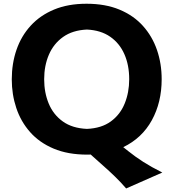

<svg xmlns="http://www.w3.org/2000/svg" viewBox="-20 -825 940 1042"><path d="M454.1 14.2Q348.1 14.2 270.8 -18.6Q193.4 -51.3 143.1 -108.4Q92.8 -165.5 68.4 -239Q43.9 -312.5 43.9 -394Q43.9 -480.5 69.6 -554.9Q95.2 -629.4 146.5 -685.5Q197.8 -741.7 273.7 -773.2Q349.6 -804.7 449.7 -804.7Q551.8 -804.7 628.2 -772.9Q704.6 -741.2 755.4 -684.8Q806.2 -628.4 831.8 -554.2Q857.4 -480 857.4 -395Q857.4 -269.5 804 -172.4Q750.5 -75.2 648.9 -26.4L675.3 -5.4Q714.4 25.9 757.8 53.7Q801.3 81.5 860.8 111.3L664.6 197.8Q636.7 165 604.7 134Q572.8 103 540.5 74.7L472.2 13.7Q463.4 14.2 454.1 14.2ZM451.7 -125.5Q530.8 -128.9 581.5 -166Q632.3 -203.1 656.7 -263.2Q681.2 -323.2 681.2 -395Q681.2 -471.7 655 -531Q628.9 -590.3 577.9 -625.7Q526.9 -661.1 451.7 -664.6Q374 -661.1 322.5 -624.5Q271 -587.9 245.4 -528.3Q219.7 -468.8 219.7 -395Q219.7 -322.3 244.6 -262.5Q269.5 -202.6 321 -165.8Q372.6 -128.9 451.7 -125.5Z"/></svg>

Font: Pinar-DS2-FD Bold
Style: Regular
Weight: 700
Designer: Amin Abedi
Version: Version 3.000